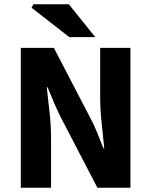

<svg xmlns="http://www.w3.org/2000/svg" viewBox="-20 -875 705 895"><path d="M77 0V-652H231L398 -331Q416 -298 431.5 -260.5Q447 -223 462 -184H466Q461 -237 454 -300Q447 -363 447 -421V-652H588V0H434L267 -321Q250 -354 233.5 -392Q217 -430 202 -468H198Q204 -414 211 -351.5Q218 -289 218 -231V0ZM303 -702 127 -839 136 -855H301L424 -702Z"/></svg>

Font: Source Sans 3
Style: Bold
Weight: 700
Designer: Paul D. Hunt
Foundry: Adobe
Version: Version 3.052;hotconv 1.1.0;makeotfexe 2.6.0